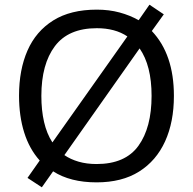

<svg xmlns="http://www.w3.org/2000/svg" viewBox="-20 -766 821 817"><path d="M720 -358Q720 -247 682.5 -164.5Q645 -82 572 -36Q499 10 391 10Q279 10 206 -37L158 31L97 -9L149 -83Q105 -132 83 -202Q61 -272 61 -359Q61 -469 97 -551Q133 -633 206.5 -679Q280 -725 392 -725Q444 -725 488.5 -713Q533 -701 570 -680L616 -746L677 -705L626 -634Q720 -535 720 -358ZM156 -358Q156 -297 167.5 -247Q179 -197 203 -160L522 -611Q470 -646 392 -646Q271 -646 213.5 -569.5Q156 -493 156 -358ZM625 -358Q625 -487 574 -560L254 -106Q280 -88 314.5 -78Q349 -68 391 -68Q513 -68 569 -145.5Q625 -223 625 -358Z"/></svg>

Font: Noto Sans Thai Looped
Style: Regular
Weight: 400
Designer: Sasikarn Vongin, Ben Mitchell
Foundry: The Fontpad Ltd
Version: Version 1.001; ttfautohint (v1.8.4.7-5d5b)